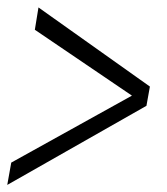

<svg xmlns="http://www.w3.org/2000/svg" viewBox="-38 -508 460 529"><path d="M-18 1.5 365.5 -216.5 375 -269.5 68 -487.5 58 -426 325.5 -244.5 -7 -60Z"/></svg>

Font: Anybody SemiExpanded Light
Style: Italic
Weight: 300
Width: 6
Italic angle: -10°
Version: Version 1.113;gftools[0.9.25]